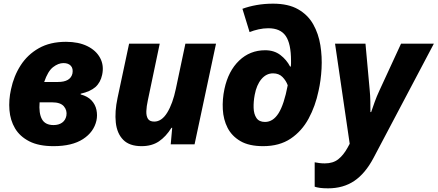

<svg xmlns="http://www.w3.org/2000/svg" viewBox="-20 -787 2386 1047"><path d="M272 10Q191 10 139.5 -16.5Q88 -43 62 -87Q36 -131 31.5 -186.5Q27 -242 40 -300Q55 -372 92.5 -430.5Q130 -489 191.5 -524Q253 -559 340 -559Q408 -559 456 -535.5Q504 -512 526 -471Q548 -430 537 -379Q528 -337 500.5 -312.5Q473 -288 420 -276V-272Q458 -262 479 -239.5Q500 -217 506 -187.5Q512 -158 506 -130Q492 -67 432.5 -28.5Q373 10 272 10ZM326 -443Q298 -443 269.5 -421Q241 -399 221 -340H296Q364 -340 375 -386Q380 -413 366.5 -428Q353 -443 326 -443ZM272 -105Q300 -105 318.5 -118Q337 -131 342 -156Q347 -185 328.5 -207Q310 -229 264 -229H196Q191 -170 208.5 -137.5Q226 -105 272 -105Z M752 10Q686 10 652 -24.5Q618 -59 611.5 -118.5Q605 -178 621 -253L684 -549H851L786 -239Q779 -207 778 -181Q777 -155 786.5 -139.5Q796 -124 821 -124Q862 -124 892 -173Q922 -222 939 -303L991 -549H1158L1041 0H911L919 -90H915Q885 -42 846.5 -16Q808 10 752 10Z M1415 10Q1338 10 1291 -17.5Q1244 -45 1221 -90Q1198 -135 1195 -190.5Q1192 -246 1204 -302Q1225 -400 1284 -456.5Q1343 -513 1426 -513Q1475 -513 1509 -487Q1543 -461 1562 -424H1566Q1567 -432 1567 -441.5Q1567 -451 1567 -456Q1567 -549 1538 -591Q1509 -633 1443 -633Q1417 -633 1390 -627Q1363 -621 1341 -612L1302 -739Q1337 -752 1379.5 -759.5Q1422 -767 1469 -767Q1552 -767 1605.5 -736.5Q1659 -706 1688 -654.5Q1717 -603 1727 -540.5Q1737 -478 1733.5 -413Q1730 -348 1717 -291Q1700 -209 1663 -140.5Q1626 -72 1565 -31Q1504 10 1415 10ZM1425 -122Q1469 -122 1499 -169.5Q1529 -217 1549 -322Q1540 -347 1520.5 -367Q1501 -387 1469 -387Q1432 -387 1405.5 -355.5Q1379 -324 1369 -270Q1362 -233 1363 -199Q1364 -165 1378.5 -143.5Q1393 -122 1425 -122Z M1769 240Q1742 240 1724.5 237.5Q1707 235 1696 231V98Q1707 100 1720.5 102Q1734 104 1751 104Q1796 104 1824.5 81.5Q1853 59 1875 19L1887 -3L1807 -549H1973L1996 -296Q1999 -266 1999.5 -234Q2000 -202 2000 -176H2004Q2012 -200 2023 -230.5Q2034 -261 2048 -291L2167 -549H2346L2017 74Q1972 159 1912 199.5Q1852 240 1769 240Z"/></svg>

Font: Noto Sans ExtraBold
Style: Italic
Weight: 800
Italic angle: -12°
Designer: Monotype Design Team
Foundry: Monotype Imaging Inc.
Version: Version 2.013; ttfautohint (v1.8.4.7-5d5b)